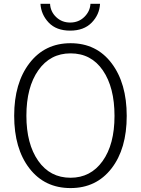

<svg xmlns="http://www.w3.org/2000/svg" viewBox="-20 -960 732 998"><path d="M53.7 -358.4Q53.7 -528.3 133.3 -631.8Q212.9 -735.4 346.7 -735.4Q481.4 -735.4 560.1 -631.3Q638.7 -527.3 638.7 -357.4Q638.7 -186.5 559.6 -84.5Q480.5 17.6 346.7 17.6Q211.9 17.6 132.8 -85Q53.7 -187.5 53.7 -358.4ZM117.2 -358.4Q117.2 -211.9 178.7 -124Q240.2 -36.1 346.7 -36.1Q451.2 -36.1 513.2 -122.6Q575.2 -209 575.2 -357.4Q575.2 -505.9 514.6 -594.2Q454.1 -682.6 346.7 -682.6Q241.2 -682.6 179.2 -594.7Q117.2 -506.8 117.2 -358.4ZM190.4 -940.4H240.2Q242.2 -899.4 272 -871.1Q301.8 -842.8 344.7 -842.8Q388.7 -842.8 418.5 -872.1Q448.2 -901.4 450.2 -940.4H500Q497.1 -883.8 456.5 -842.3Q416 -800.8 344.7 -800.8Q272.5 -800.8 232.9 -842.8Q193.4 -884.8 190.4 -940.4Z"/></svg>

Font: Gothic A1 Light
Style: Regular
Weight: 300
Version: Version 2.50